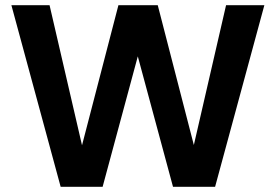

<svg xmlns="http://www.w3.org/2000/svg" viewBox="-20 -720 1063 740"><path d="M23.9 -700H171L296.1 -160.1L436.4 -700H588L727.1 -161.1L851.3 -700H998.9L809 0H646.8L511.1 -502.8L375.5 0H213.8Z"/></svg>

Font: AF Albert Sans Medium
Style: Regular
Weight: 500
Designer: Andreas Rasmussen
Foundry: a.Foundry
Version: Version 1.300;Glyphs 3.2 (3231)